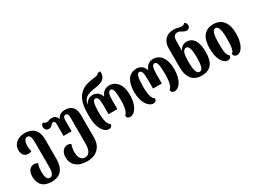

<svg xmlns="http://www.w3.org/2000/svg" viewBox="-40 -1642 3721 2765"><g transform="rotate(-30 1820.0 -260.0)"><path d="M244 254C381 254 460 169 460 1V-322C460 -481 373 -550 250 -550C131 -550 47 -482 47 -380C47 -309 87 -264 143 -264C161 -264 182 -267 203 -274C195 -301 190 -333 190 -368C190 -432 208 -486 252 -486C293 -486 312 -446 312 -358V53C312 138 292 190 244 190C197 190 179 138 179 56C179 -13 190 -51 201 -75C188 -87 165 -95 141 -95C90 -95 31 -58 31 50C31 178 99 254 244 254Z M830 254C1005 254 1082 138 1082 15V-371C1082 -487 1024 -550 921 -550C856 -550 810 -525 791 -474H787C769 -525 736 -544 691 -544C675 -544 660 -541 646 -535C631 -528 619 -526 606 -526C586 -526 567 -534 554 -550C534 -542 519 -525 519 -491C519 -454 545 -427 581 -427C608 -427 627 -437 639 -452C653 -469 666 -481 684 -481C707 -481 714 -464 714 -427V-234H848V-411C848 -463 863 -485 891 -485C919 -485 933 -463 933 -411V18C933 132 898 190 830 190C767 190 732 138 732 49C732 -13 743 -51 754 -75C741 -87 719 -95 695 -95C644 -95 584 -51 584 49C584 170 670 254 830 254Z M1330 9C1368 9 1386 -12 1386 -46C1344 -61 1322 -144 1322 -270C1322 -424 1340 -472 1379 -472C1418 -472 1432 -428 1432 -324V-181H1578V-324C1578 -428 1595 -472 1633 -472C1669 -472 1688 -424 1688 -270C1688 -149 1666 -65 1629 -46C1629 -15 1641 9 1685 9C1763 9 1838 -95 1838 -270C1838 -445 1754 -536 1643 -536C1584 -536 1529 -502 1507 -435H1503C1481 -502 1427 -536 1369 -536C1323 -536 1274 -515 1243 -454H1240C1259 -551 1313 -585 1438 -602C1586 -622 1639 -656 1639 -774H1591C1584 -749 1566 -744 1467 -731C1234 -700 1174 -549 1174 -334V-283C1174 -93 1254 9 1330 9Z M2069 9C2107 9 2125 -12 2125 -46C2083 -61 2061 -144 2061 -270C2061 -437 2079 -486 2118 -486C2157 -486 2171 -441 2171 -336V-181H2317V-336C2317 -441 2334 -486 2372 -486C2408 -486 2427 -437 2427 -270C2427 -149 2405 -65 2368 -46C2368 -15 2380 9 2424 9C2502 9 2577 -95 2577 -270C2577 -458 2493 -550 2382 -550C2323 -550 2268 -515 2246 -448H2242C2220 -515 2166 -550 2108 -550C1986 -550 1910 -458 1910 -270C1910 -93 1993 9 2069 9Z M2876 10C3022 10 3093 -75 3093 -259C3093 -436 3030 -524 2925 -524C2864 -524 2830 -492 2807 -449H2803C2805 -479 2805 -521 2805 -557V-604C2805 -674 2829 -707 2881 -707C2902 -707 2930 -693 2950 -680C2967 -670 2987 -660 3009 -660C3040 -660 3067 -681 3067 -717C3067 -749 3051 -765 3031 -774C3019 -757 3000 -749 2974 -749C2956 -749 2936 -752 2916 -759C2895 -765 2876 -768 2842 -768C2747 -768 2656 -707 2656 -568V-259C2656 -75 2735 10 2876 10ZM2876 -53C2822 -53 2805 -126 2805 -261C2805 -379 2821 -453 2877 -453C2924 -453 2942 -379 2942 -260C2942 -121 2924 -53 2876 -53Z M3308 8C3349 8 3364 -14 3365 -48C3324 -62 3316 -143 3316 -270C3316 -418 3334 -485 3384 -485C3433 -485 3453 -418 3453 -270C3453 -148 3443 -63 3404 -48C3404 -16 3425 8 3465 8C3540 8 3604 -101 3604 -270C3604 -458 3518 -550 3386 -550C3242 -550 3165 -458 3165 -270C3165 -101 3231 8 3308 8Z"/></g></svg>

Font: Noto Serif Georgian ExtraCondensed ExtraBold
Style: Regular
Weight: 800
Width: 2
Designer: Monotype Design Team, Akaki Razmadze
Foundry: Google LLC
Version: Version 2.003